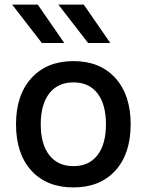

<svg xmlns="http://www.w3.org/2000/svg" viewBox="-20 -809 641 839"><path d="M301 10Q184 10 117 -63.5Q50 -137 50 -266Q50 -394 117.5 -468Q185 -542 301 -542Q417 -542 484 -468Q551 -394 551 -266Q551 -137 484 -63.5Q417 10 301 10ZM195.5 -131Q233 -83 301 -83Q369 -83 406 -131Q443 -179 443 -266Q443 -353 406 -401Q369 -449 301 -449Q233 -449 195.5 -401Q158 -353 158 -266Q158 -179 195.5 -131ZM261 -621H163L33 -789H145ZM462 -621H365L235 -789H346Z"/></svg>

Font: Manrope Medium
Style: Medium
Weight: 500
Designer: Mikhail Sharanda
Foundry: Mikhail Sharanda
Version: Version 4.000;hotconv 1.0.109;makeotfexe 2.5.65596